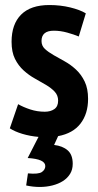

<svg xmlns="http://www.w3.org/2000/svg" viewBox="-20 -533 390 763"><path d="M52 -119Q73 -107 100.5 -98Q128 -89 158 -89Q181 -89 196 -99.5Q211 -110 211 -133Q211 -154 197.5 -168.5Q184 -183 163 -195.5Q142 -208 118.5 -221Q95 -234 74 -253Q53 -272 39.5 -299Q26 -326 26 -367Q26 -437 64 -475Q102 -513 176 -513Q220 -513 259 -503.5Q298 -494 321 -480L293 -388Q274 -396 247 -403.5Q220 -411 194 -411Q145 -411 145 -370Q145 -351 158.5 -338.5Q172 -326 193 -314Q214 -302 237.5 -289Q261 -276 282 -256.5Q303 -237 316.5 -209Q330 -181 330 -140Q330 -81 300 -42Q270 -3 211 8L195 43Q229 47 249 64.5Q269 82 269 118Q269 141 258.5 158Q248 175 230 186.5Q212 198 188 204Q164 210 138 210Q111 210 84 204L91 156Q133 160 146.5 150.5Q160 141 160 127Q160 99 90 95L133 11Q99 8 69 -1Q39 -10 19 -23Z"/></svg>

Font: PT Sans Narrow
Style: Bold
Weight: 700
Width: 3
Designer: A.Korolkova, O.Umpeleva, V.Yefimov
Foundry: ParaType Ltd
Version: Version 2.003W OFL